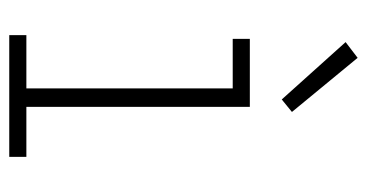

<svg xmlns="http://www.w3.org/2000/svg" viewBox="-209 -584 793 415"><g transform="rotate(90 187.5 -376.5)"><path d="M56 0V-37H171V-483H64V-520H211V-37H319V0ZM195 -589 71 -727 105 -753 222 -611Z"/></g></svg>

Font: Zed Sans Extralight
Style: Regular
Weight: 200
Designer: Belleve Invis
Foundry: Belleve Invis
Version: Version 1.0.0; ttfautohint (v1.8.4)